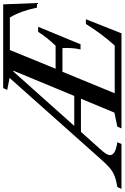

<svg xmlns="http://www.w3.org/2000/svg" viewBox="71 -999 802 1236"><g transform="rotate(-90 472.0 -381.0)"><path d="M174.5 -26.5 163 0H-126L-114 -26.5Q-68 -34 -39.5 -45.8Q-11 -57.5 13.5 -79.5Q38 -101.5 72 -140.5L588.5 -720.5L511 -735.5L523 -761.5H1062L1070.5 -544H1041Q1030 -596.5 1014.5 -639.5Q999 -682.5 977.5 -718.5H768L647.5 -424H795.5Q853 -484 885 -536.5H917.5L805 -263.5H771.5Q778.5 -292.5 780.2 -321.8Q782 -351 780.5 -380H628L489.5 -43.5H797Q839 -90.5 873 -136.5Q907 -182.5 935.5 -229H966L875.5 0H263.5L274.5 -26.5L365 -45.5L454.5 -261H241L131.5 -138.5Q109.5 -114.5 100.5 -99.8Q91.5 -85 91.5 -73.5Q91.5 -57 110.8 -45.2Q130 -33.5 174.5 -26.5ZM635 -696.5H630L279.5 -304H472.5Z"/></g></svg>

Font: Libre Caslon Text Medium Italic
Style: Regular
Weight: 500
Italic angle: -22.583°
Designer: Pablo Impallari, Rodrigo Fuenzalida, Katja Schimmel
Foundry: Pablo Impallari, Rodrigo Fuenzalida
Version: Version 2.000